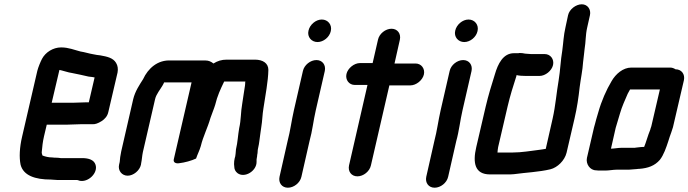

<svg xmlns="http://www.w3.org/2000/svg" viewBox="-20 -779 3209 895"><path d="M357 -200H411C423 -199 437 -204 453 -214C469 -224 481 -238 485 -257L528 -441C531 -458 529 -473 521 -486C507 -509 481 -515 447 -521L431 -523C426 -524 420 -525 415 -526C396 -529 375 -536 355 -539C327 -546 300 -558 265 -558C227 -558 192 -535 176 -505C169 -492 158 -465 154 -449L83 -142C71 -91 69 -45 76 -11C89 39 143 58 217 58C227 58 235 60 247 60H339C343 60 346 62 349 63C390 74 439 27 425 -12C418 -33 395 -42 363 -42H263C256 -43 248 -44 240 -44C236 -44 231 -44 225 -45C207 -45 191 -49 178 -54C177 -58 173 -66 175 -74C177 -96 179 -117 185 -143L198 -198H295C310 -198 343 -200 357 -200ZM318 -300H221L257 -453L266 -451C280 -448 298 -441 314 -439C341 -434 366 -428 393 -422L410 -420C413 -419 417 -419 421 -418L394 -302H381C368 -302 333 -300 318 -300Z M538 -24 535 -11C529 16 548 40 575 40C602 40 631 16 637 -11L638 -18C642 -37 642 -51 646 -70L703 -317C708 -340 728 -363 738 -381C740 -385 744 -391 745 -395H873L790 -36C787 -22 799 -16 814 -18C841 -21 873 -30 894 -40C901 -61 910 -77 916 -98C927 -144 948 -183 961 -229C968 -250 977 -270 983 -290C993 -332 1008 -364 1025 -399H1124L1123 -396C1123 -393 1123 -387 1122 -380C1117 -351 1114 -325 1109 -295C1102 -257 1104 -220 1095 -182C1089 -148 1088 -116 1080 -83C1079 -74 1079 -67 1078 -60C1077 -57 1077 -55 1077 -52L1074 -41C1072 -33 1071 -24 1071 -14L1072 -3C1072 10 1077 20 1087 28C1120 53 1177 18 1176 -25V-35C1176 -38 1177 -41 1177 -42C1178 -47 1179 -52 1179 -57C1182 -68 1180 -76 1183 -88C1189 -112 1190 -135 1194 -159L1198 -187C1203 -216 1203 -245 1208 -274C1217 -335 1230 -399 1231 -453C1231 -484 1206 -501 1168 -501H1037C1013 -501 994 -495 975 -483C964 -492 952 -497 939 -497H777C715 -501 670 -460 647 -410C630 -383 610 -354 601 -317L545 -73C541 -55 539 -38 538 -24Z M1392 -448 1350 -265C1339 -217 1333 -168 1321 -123L1283 45C1277 73 1294 96 1322 96C1350 96 1379 73 1385 45L1423 -122C1436 -168 1441 -218 1452 -265L1494 -448C1500 -476 1483 -499 1455 -499C1427 -499 1398 -476 1392 -448ZM1418 -636C1411 -607 1432 -583 1460 -583C1488 -583 1516 -606 1522 -634C1529 -663 1509 -688 1480 -688C1452 -688 1424 -664 1418 -636Z M1742 -594 1717 -485H1658C1631 -485 1601 -461 1595 -434C1589 -407 1607 -383 1634 -383H1693L1607 -8C1601 20 1618 43 1646 43C1674 43 1703 20 1709 -8L1795 -381H1893C1920 -381 1950 -405 1956 -432C1962 -459 1944 -483 1917 -483H1819L1844 -594C1850 -622 1833 -645 1805 -645C1777 -645 1748 -622 1742 -594Z M2076 -448 2034 -265C2023 -217 2017 -168 2005 -123L1967 45C1961 73 1978 96 2006 96C2034 96 2063 73 2069 45L2107 -122C2120 -168 2125 -218 2136 -265L2178 -448C2184 -476 2167 -499 2139 -499C2111 -499 2082 -476 2076 -448ZM2102 -636C2095 -607 2116 -583 2144 -583C2172 -583 2200 -606 2206 -634C2213 -663 2193 -688 2164 -688C2136 -688 2108 -664 2102 -636Z M2519 -527H2455C2447 -527 2435 -529 2428 -529C2419 -531 2411 -532 2402 -532C2399 -531 2395 -531 2391 -531H2376C2325 -531 2301 -481 2287 -433C2271 -382 2257 -337 2244 -282L2200 -93C2183 -20 2193 34 2264 34H2344C2355 34 2365 34 2375 33C2433 25 2492 23 2546 10C2578 2 2612 -30 2621 -67L2658 -226C2670 -277 2677 -326 2682 -372C2687 -412 2696 -453 2698 -489L2702 -523C2703 -533 2704 -542 2705 -550C2711 -585 2709 -615 2717 -650L2730 -708C2736 -735 2719 -759 2692 -759C2665 -759 2634 -736 2628 -708L2616 -652C2607 -614 2606 -579 2601 -543C2593 -497 2592 -452 2584 -404C2574 -347 2570 -288 2556 -226L2524 -85C2519 -84 2514 -84 2511 -83L2497 -81C2455 -76 2413 -68 2368 -68H2299C2300 -76 2300 -84 2302 -93L2346 -282C2358 -333 2372 -378 2387 -424L2388 -429C2398 -426 2417 -425 2431 -425H2495C2522 -425 2552 -449 2558 -476C2564 -503 2546 -527 2519 -527Z M2828 -86 2850 -183C2856 -204 2864 -229 2870 -250C2879 -282 2894 -314 2906 -342L2917 -362H3056L3016 -190C3013 -181 3011 -176 3011 -174C3009 -168 3006 -161 3003 -153L2996 -132L2989 -111L2983 -95L2982 -94C2976 -94 2969 -94 2963 -93L2945 -91C2941 -90 2938 -90 2935 -90H2876C2861 -90 2842 -86 2828 -86ZM3129 -456C3121 -461 3113 -464 3104 -464H2923C2884 -464 2850 -434 2831 -401C2806 -359 2784 -309 2769 -256L2759 -222C2755 -209 2753 -196 2749 -185L2716 -43C2710 -15 2730 15 2759 15C2764 16 2771 16 2780 16H2803C2818 16 2839 12 2854 12H2911C2922 12 2938 9 2949 9C2954 8 2958 8 2961 8C3000 5 3032 -6 3056 -34C3074 -57 3085 -90 3095 -120L3102 -142C3108 -160 3111 -165 3117 -186L3168 -405C3174 -433 3157 -456 3129 -456Z"/></svg>

Font: Electronic
Style: UltBlkIt
Weight: 500
Version: Version 1.011